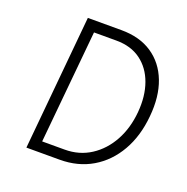

<svg xmlns="http://www.w3.org/2000/svg" viewBox="-114 -725 810 831"><g transform="rotate(20 291.5 -309.0)"><path d="M152 -618.5H306.5Q391 -618.5 448.5 -580Q506 -541.5 532.5 -472.2Q559 -403 550 -310Q541.5 -216.5 501.5 -146.8Q461.5 -77 396.5 -38.5Q331.5 0 247 0H94ZM198.5 -568.5 149 -48.5H252.5Q319.5 -48.5 372 -82.5Q424.5 -116.5 456.8 -175.5Q489 -234.5 495.5 -310Q502 -384.5 481 -443Q460 -501.5 414.5 -535Q369 -568.5 301.5 -568.5Z"/></g></svg>

Font: Karla Light
Style: Italic
Weight: 300
Italic angle: -8°
Designer: Jonathan Pinhorn
Version: Version 2.004;gftools[0.9.33]